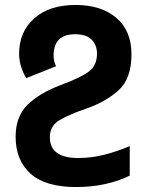

<svg xmlns="http://www.w3.org/2000/svg" viewBox="-20 -744 600 774"><path d="M287 10Q351 10 406 -2.5Q461 -15 503 -36V-155Q454 -134 401.5 -120.5Q349 -107 295 -107Q181 -107 181 -191Q181 -237 220.5 -260Q260 -283 327 -306Q406 -333 458 -380Q510 -427 510 -525Q510 -620 449 -672Q388 -724 285 -724Q179 -724 118 -670Q57 -616 57 -527Q57 -499 66 -472.5Q75 -446 86 -429L206 -477Q196 -497 196 -520Q196 -606 283 -606Q328 -606 349.5 -584Q371 -562 371 -528Q371 -481 339.5 -456.5Q308 -432 222 -400Q138 -368 90.5 -321Q43 -274 43 -193Q43 -98 103 -44Q163 10 287 10Z"/></svg>

Font: Noto Sans UI
Style: Bold
Weight: 700
Designer: Monotype Design Team
Foundry: Monotype Imaging Inc.
Version: Version 1.901